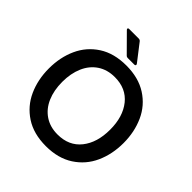

<svg xmlns="http://www.w3.org/2000/svg" viewBox="-255 -1141 1327 1327"><g transform="rotate(45 408.5 -477.0)"><path d="M43 -382Q43 -491 83.5 -580Q124 -669 206 -722Q288 -775 408 -775Q527 -775 609.5 -722Q692 -669 732.5 -579.5Q773 -490 773 -382Q773 -273 732.5 -183.5Q692 -94 609.5 -40.5Q527 13 408 13Q288 13 206 -40.5Q124 -94 83.5 -183.5Q43 -273 43 -382ZM642 -382Q642 -508 580.5 -585Q519 -662 408 -662Q335 -662 282 -626.5Q229 -591 201.5 -527.5Q174 -464 174 -382Q174 -299 201.5 -235.5Q229 -172 282 -136.5Q335 -101 408 -101Q519 -101 580.5 -178Q642 -255 642 -382ZM377 -818Q367 -818 361 -825L237 -950Q232 -955 232 -959Q232 -967 244 -967H336Q347 -967 354 -959L450 -835Q453 -831 453 -827Q453 -818 441 -818Z"/></g></svg>

Font: Open Sauce Two SemiBold
Style: Regular
Weight: 600
Designer: Alfredo Marco Pradil
Foundry: Creative Sauce Fz LLC
Version: Version 1.477